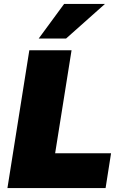

<svg xmlns="http://www.w3.org/2000/svg" viewBox="-20 -962 628 982"><path d="M18 0ZM18 0 130 -705H346L262 -178H548L520 0ZM178 -765 308 -942H517L318 -765Z"/></svg>

Font: Winston Black
Style: Italic
Weight: 900
Italic angle: -9°
Designer: Original fonts by Vernon Adams / Changes by Cristiano Sobral
Foundry: VOriginal fonts by Vernon Adams / Changes by Cristiano Sobral
Version: Version 2.503;July 17, 2020;FontCreator 13.0.0.2655 64-bit